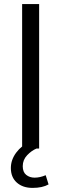

<svg xmlns="http://www.w3.org/2000/svg" viewBox="-20 -725 299 937"><path d="M33 0ZM88 0V-705H171V0ZM139 192Q91 192 62 166Q33 140 33 95Q33 55 59 20Q85 -15 129 -36L158 0Q134 10 112.5 32.5Q91 55 91 86Q91 115 108 128.5Q125 142 149 142Q175 142 203 130L217 175Q187 192 139 192Z"/></svg>

Font: Winston
Style: Regular
Weight: 400
Designer: Original fonts by Vernon Adams / Changes by Cristiano Sobral
Foundry: Original fonts by Vernon Adams / Changes by Cristiano Sobral
Version: Version 2.503;July 17, 2020;FontCreator 13.0.0.2655 64-bit